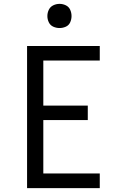

<svg xmlns="http://www.w3.org/2000/svg" viewBox="-20 -973 616 993"><path d="M120 0H496V-76H204V-352H434V-427H204V-660H496V-735H120ZM288 -828Q305 -828 320.5 -835Q336 -842 343 -857.5Q350 -873 350 -890Q350 -907 343 -922.5Q336 -938 320.5 -945.5Q305 -953 288 -953Q271 -953 255.5 -945.5Q240 -938 232.5 -922.5Q225 -907 225 -890Q225 -873 232.5 -857.5Q240 -842 255.5 -835Q271 -828 288 -828Z"/></svg>

Font: Iosevka SS01 Extended
Style: Regular
Weight: 400
Width: 7
Monospace: yes
Designer: Belleve Invis
Foundry: Belleve Invis
Version: Version 3.4.7; ttfautohint (v1.8.3)